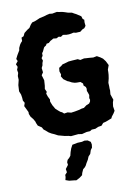

<svg xmlns="http://www.w3.org/2000/svg" viewBox="-102 -749 757 1080"><g transform="rotate(-10 277.0 -209.0)"><path d="M258 17 244 13 224 10 213 7 187 0 168 -10 152 -17 137 -26 128 -34 112 -47 105 -60 84 -74 77 -90 75 -98 66 -114 53 -130 46 -147V-158L34 -183L28 -195L34 -213L26 -227L25 -243L22 -262L14 -282L16 -317L23 -346L22 -368L27 -385L24 -403L30 -419L23 -435L36 -451L30 -464L40 -484L55 -509L57 -522L65 -539L71 -548L80 -558V-577L93 -583L101 -600L120 -615L133 -623L144 -640L154 -651L170 -655L180 -659L201 -668L225 -673L241 -678L259 -682L273 -680L300 -685L316 -682L330 -680L344 -676L362 -670L384 -666L396 -659L406 -654L432 -637L437 -621L445 -615L444 -600L446 -580L437 -568L425 -563L411 -552H405L387 -551L372 -554L360 -551L346 -549H332L312 -552L299 -543L287 -546L273 -539L255 -541L245 -535L237 -531L226 -521L213 -519L208 -510L197 -503L193 -496L185 -479L179 -471V-456L171 -444L176 -429L171 -416L169 -403L162 -389L165 -364L155 -349L164 -319L163 -303L162 -288L159 -270L167 -252L162 -243L168 -225L177 -207L176 -195L181 -182L185 -172L191 -162L197 -151L211 -138L223 -128L232 -124L242 -115L262 -118L282 -113L304 -116L330 -121L343 -125L357 -127L373 -139L390 -146L397 -156L399 -166L396 -176L399 -193L394 -208L390 -218L391 -231L388 -241L377 -251L376 -263L363 -274H343L331 -275L315 -280L300 -288L292 -291L271 -306L260 -324L263 -335L257 -353L259 -373L273 -382L281 -389L304 -395L317 -399L340 -401L357 -402L370 -403L384 -396L406 -401L418 -400L436 -399L458 -397L479 -401L497 -391L511 -381L524 -364L536 -340L527 -315V-302L526 -286L523 -266L517 -242L518 -223V-209L519 -198L517 -176L523 -158L528 -144L523 -129L520 -107L524 -81L516 -68L503 -51L499 -42L465 -29L449 -25L437 -11L418 -8L400 0L379 1L368 8L349 9L321 16L300 13ZM244 267 233 265 204 262 184 255 188 238V226L200 213L197 194L213 173L211 158L216 145L227 135L235 125L240 105L247 85L257 66L288 60L313 59L328 55L346 57L362 68L365 83L363 101L354 113L347 134L335 147L328 164L317 182L311 194L304 203L293 212L284 232L281 244L265 256Z"/></g></svg>

Font: Winky Rough SemiBold
Style: Regular
Weight: 600
Designer: Simon Atzbach
Foundry: typofactur
Version: Version 1.206; ttfautohint (v1.8.4.7-5d5b)